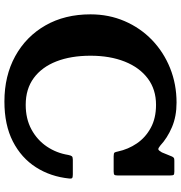

<svg xmlns="http://www.w3.org/2000/svg" viewBox="5 -810 820 870"><g transform="rotate(90 415.0 -375.0)"><path d="M45 -375Q45 -458.5 75.8 -529.8Q106.5 -601 161.2 -653.8Q216 -706.5 288.8 -735.8Q361.5 -765 445 -765Q507.5 -765 556.2 -744.2Q605 -723.5 640 -691Q651.5 -681.5 656.8 -682.5Q662 -683.5 670.5 -698.5L689.5 -745Q693 -751 695.8 -753Q698.5 -755 709 -755H757.5Q770 -755 772.5 -751.5Q775 -748 775 -736V-497.5Q775 -486.5 771.8 -483.2Q768.5 -480 756.5 -480H688Q674 -480 671.2 -484.2Q668.5 -488.5 666.5 -499Q656.5 -546 629.8 -585.2Q603 -624.5 559.2 -648.2Q515.5 -672 455 -672Q385.5 -672 335.8 -634.8Q286 -597.5 259.2 -530.5Q232.5 -463.5 232.5 -375Q232.5 -286.5 258.2 -220.5Q284 -154.5 333.5 -118Q383 -81.5 455 -81.5Q518.5 -81.5 566.5 -107.5Q614.5 -133.5 644 -177.2Q673.5 -221 682 -274Q684.5 -286.5 688.2 -290.8Q692 -295 704 -295H770.5Q783 -295 786.5 -292Q790 -289 789 -279.5Q780.5 -194.5 738 -128Q695.5 -61.5 620.8 -23.2Q546 15 440 15Q323.5 15 234.5 -34Q145.5 -83 95.2 -170.8Q45 -258.5 45 -375Z"/></g></svg>

Font: Besley
Style: Bold
Weight: 700
Designer: Owen Earl
Foundry: indestructible type*
Version: Version 2.001; ttfautohint (v1.8.3)